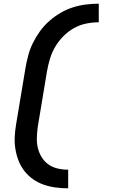

<svg xmlns="http://www.w3.org/2000/svg" viewBox="-20 -861 640 1042"><path d="M350 161Q315 161 281.5 156.5Q248 152 216.5 141Q185 130 158.5 111Q132 92 112.5 67Q93 42 81 11.5Q69 -19 63.5 -52.5Q58 -86 60 -120.5Q62 -155 68 -190L118 -490Q124 -525 133 -559.5Q142 -594 158.5 -627.5Q175 -661 197 -691.5Q219 -722 247.5 -747Q276 -772 308.5 -791Q341 -810 375.5 -821Q410 -832 445.5 -836.5Q481 -841 516 -841V-740Q482 -740 447.5 -733Q413 -726 381.5 -708.5Q350 -691 323.5 -664Q297 -637 279 -606Q261 -575 251 -541.5Q241 -508 235 -474L185 -173Q181 -144 180 -114.5Q179 -85 185.5 -58Q192 -31 206.5 -7.5Q221 16 243 31.5Q265 47 293 53.5Q321 60 350 60Z"/></svg>

Font: Iosevka Custom Oblique
Style: Bold
Weight: 700
Italic angle: -9°
Monospace: yes
Designer: Belleve Invis
Foundry: Belleve Invis
Version: Version 30.1.2; ttfautohint (v1.8.4)